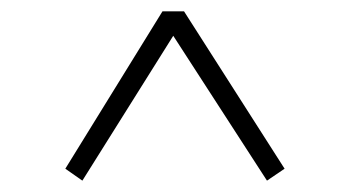

<svg xmlns="http://www.w3.org/2000/svg" viewBox="-20 -545 611 338"><path d="M285 -482 450 -227 481 -248 304 -525H266L95 -248L125 -227Z"/></svg>

Font: AllPunType ExtraLight
Style: Regular
Weight: 280
Version: 1.0